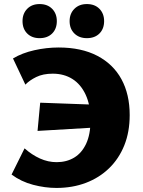

<svg xmlns="http://www.w3.org/2000/svg" viewBox="-20 -909 707 946"><path d="M258 17Q202 17 143 1.5Q84 -14 37 -49L101 -178Q137 -146 177 -128Q217 -110 259 -110Q308 -110 345.5 -132.5Q383 -155 404.5 -201Q426 -247 426 -317Q426 -391 402 -442.5Q378 -494 336.5 -520Q295 -546 240 -546Q192 -546 158.5 -529.5Q125 -513 105 -492L44 -621Q89 -648 149 -661.5Q209 -675 269 -675Q381 -675 459.5 -634Q538 -593 578.5 -518.5Q619 -444 619 -342Q619 -259 592.5 -193Q566 -127 517.5 -80Q469 -33 403 -8Q337 17 258 17ZM165 -264 178 -403 482 -392 471 -282ZM175 -721Q137 -721 114 -744Q91 -767 91 -805Q91 -842 114 -865.5Q137 -889 175 -889Q214 -889 237 -865.5Q260 -842 260 -805Q260 -767 237 -744Q214 -721 175 -721ZM408 -721Q370 -721 346.5 -744Q323 -767 323 -805Q323 -842 346.5 -865.5Q370 -889 408 -889Q447 -889 470 -865.5Q493 -842 493 -805Q493 -767 470 -744Q447 -721 408 -721Z"/></svg>

Font: Ysabeau Office Black
Style: Regular
Weight: 900
Designer: Christian Thalmann (Catharsis Fonts)
Version: Version 2.001;gftools[0.9.30]; featfreeze: tnum,lnum,ss02